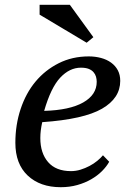

<svg xmlns="http://www.w3.org/2000/svg" viewBox="-20 -770 541 800"><path d="M435 -96 409 -123C403 -115.7 395.2 -108 385.5 -100C375.8 -92 365 -84.8 353 -78.5C341 -72.2 328.5 -67 315.5 -63C302.5 -59 289.3 -57 276 -57C234 -57 202.2 -69.5 180.5 -94.5C158.8 -119.5 148 -153 148 -195C148 -205.7 148.7 -216.3 150 -227C151.3 -237.7 153.3 -249 156 -261C271.3 -269 354.3 -287.7 405 -317C455.7 -346.3 481 -385 481 -433C481 -449.7 477.7 -464.3 471 -477C464.3 -489.7 455 -500.3 443 -509C431 -517.7 417 -524.2 401 -528.5C385 -532.8 368 -535 350 -535C304 -535 262.2 -525.5 224.5 -506.5C186.8 -487.5 154.7 -462 128 -430C101.3 -398 80.7 -360 66 -316C51.3 -272 44 -225 44 -175C44 -116.3 61.2 -70.8 95.5 -38.5C129.8 -6.2 175.7 10 233 10C257.7 10 280.7 7 302 1C323.3 -5 342.7 -13 360 -23C377.3 -33 392.3 -44.3 405 -57C417.7 -69.7 427.7 -82.7 435 -96ZM317 -488C330.3 -488 341.2 -486.3 349.5 -483C357.8 -479.7 364.5 -475.2 369.5 -469.5C374.5 -463.8 378 -457.5 380 -450.5C382 -443.5 383 -436.3 383 -429C383 -393 364.2 -364.3 326.5 -343C288.8 -321.7 234.7 -310 164 -308C182.7 -372.7 205 -418.8 231 -446.5C257 -474.2 285.7 -488 317 -488ZM369 -615 271 -750H145V-709L341 -592Z"/></svg>

Font: PT Serif Caption
Style: Italic
Weight: 400
Italic angle: -12°
Designer: A.Korolkova, O.Umpeleva, V.Yefimov
Foundry: ParaType Ltd
Version: Version 1.000W OFL